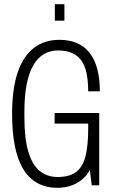

<svg xmlns="http://www.w3.org/2000/svg" viewBox="-20 -889 543 921"><path d="M256 12Q148 12 93 -75.5Q38 -163 38 -343Q38 -463 65 -542Q92 -621 143 -659.5Q194 -698 265 -698Q312 -698 348.5 -682.5Q385 -667 409.5 -636Q434 -605 446.5 -558.5Q459 -512 459 -451H403Q403 -499 395.5 -536Q388 -573 371 -597.5Q354 -622 326 -634.5Q298 -647 258 -647Q221 -647 191.5 -630Q162 -613 141 -578Q120 -543 108.5 -487Q97 -431 97 -353V-327Q97 -226 115.5 -162.5Q134 -99 170 -69.5Q206 -40 256 -40Q315 -40 346.5 -65Q378 -90 390.5 -141Q403 -192 403 -269V-296H242V-347H456V0H420L411 -74Q396 -45 371 -25.5Q346 -6 316.5 3Q287 12 256 12ZM243 -790V-869H289V-790Z"/></svg>

Font: Archivo ExtraCondensed ExtraLight
Style: Regular
Weight: 250
Width: 2
Designer: Hector Gatti
Foundry: Omnibus-Type
Version: Version 2.001